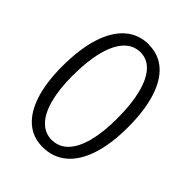

<svg xmlns="http://www.w3.org/2000/svg" viewBox="-207 -820 942 942"><g transform="rotate(45 263.5 -349.5)"><path d="M43.9 -335.4Q43.9 -454.6 70.6 -539.1Q97.2 -623.5 147.9 -667.7Q198.7 -711.9 270.5 -711.9V-710.9Q337.9 -710.9 385.7 -668.9Q433.6 -627 458.7 -546.4Q483.9 -465.8 483.9 -352.5Q483.9 -236.8 457 -154.8Q430.2 -72.8 378.9 -29.8Q327.6 13.2 255.4 13.2Q188.5 13.2 141.1 -27.8Q93.8 -68.8 68.8 -147Q43.9 -225.1 43.9 -335.4ZM264.2 -43.5Q312 -43.5 346.2 -78.9Q380.4 -114.3 398.2 -181.9Q416 -249.5 416 -344.7Q416 -443.4 398.4 -512.9Q380.9 -582.5 347.7 -619.1Q314.5 -655.8 267.1 -655.8Q218.3 -655.8 183.6 -618.7Q148.9 -581.5 130.6 -510.3Q112.3 -439 112.3 -338.9Q112.3 -245.1 130.1 -178.7Q147.9 -112.3 181.9 -77.6Q215.8 -43 263.7 -43Z"/></g></svg>

Font: Selawik Semilight
Style: Regular
Weight: 300
Designer: Aaron Bell
Foundry: Microsoft Corporation
Version: Version 1.01